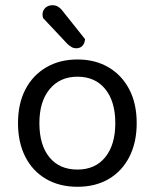

<svg xmlns="http://www.w3.org/2000/svg" viewBox="-20 -703 593 736"><path d="M504 -231Q504 -157 476 -102Q448 -47 397 -17Q346 13 277 13Q208 13 156.5 -17Q105 -47 77 -102Q49 -157 49 -231Q49 -306 77.5 -360.5Q106 -415 157.5 -445Q209 -475 277 -475Q345 -475 396 -445Q447 -415 475.5 -360.5Q504 -306 504 -231ZM277 -409Q210 -409 170.5 -361.5Q131 -314 131 -231Q131 -147 169.5 -100Q208 -53 277 -53Q345 -53 383.5 -100.5Q422 -148 422 -231Q422 -314 383.5 -361.5Q345 -409 277 -409ZM239 -534 145 -634Q144 -638 143.5 -641.5Q143 -645 143 -647Q143 -663 154 -673Q165 -683 181 -683Q192 -683 200.5 -678.5Q209 -674 216 -666L306 -553Q305 -537 296 -527.5Q287 -518 273 -518Q262 -518 254.5 -522.5Q247 -527 239 -534Z"/></svg>

Font: Baloo Bhaijaan 2
Style: Regular
Weight: 400
Designer: Sanskriti Dholi, Noopur Datye and Ek Type
Foundry: Ek Type
Version: Version 1.701